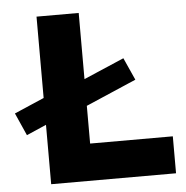

<svg xmlns="http://www.w3.org/2000/svg" viewBox="-51 -750 774 799"><g transform="rotate(-5 336.0 -350.0)"><path d="M247.5 -286.4V-398.1L475.6 -496L517.5 -402.8ZM48 -212.1 6.1 -306.4 247.5 -410.6V-298.8ZM130.7 0V-700H306.9V-154.4H652.3V0Z"/></g></svg>

Font: REM Medium
Style: Regular
Weight: 500
Designer: Octavio Pardo
Foundry: Ashler Design
Version: Version 1.005;gftools[0.9.28]